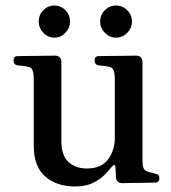

<svg xmlns="http://www.w3.org/2000/svg" viewBox="-20 -662 617 694"><path d="M252 12Q185 12 143.5 -24Q102 -60 102 -135V-375Q102 -397 97.5 -408Q93 -419 79 -421Q71 -423 60.5 -424Q50 -425 42 -426Q29 -429 29 -443Q29 -459 43 -459Q46 -459 65 -459.5Q84 -460 108 -460Q132 -460 152 -460.5Q172 -461 178 -461Q202 -461 202 -436V-151Q202 -100 227.5 -76.5Q253 -53 294 -53Q346 -53 370.5 -86Q395 -119 395 -163V-375Q395 -397 390.5 -408Q386 -419 372 -421Q364 -423 353.5 -424Q343 -425 335 -426Q322 -429 322 -443Q322 -459 336 -459Q339 -459 358 -459.5Q377 -460 401 -460Q425 -460 445 -460.5Q465 -461 471 -461Q495 -461 495 -436V-85Q495 -59 500.5 -51Q506 -43 519 -40Q525 -39 530.5 -37.5Q536 -36 541 -34Q556 -33 556 -18Q556 -2 540 -2Q537 -2 521 -1.5Q505 -1 484.5 -1Q464 -1 446.5 -0.5Q429 0 423 0Q400 0 399 -22Q399 -28 398.5 -39.5Q398 -51 397 -58Q397 -65 393.5 -65.5Q390 -66 385 -60Q377 -50 360.5 -32.5Q344 -15 317.5 -1.5Q291 12 252 12ZM399 -526Q376 -526 359 -543.5Q342 -561 342 -584Q342 -608 359 -625Q376 -642 399 -642Q423 -642 440 -625Q457 -608 457 -584Q457 -561 440 -543.5Q423 -526 399 -526ZM176 -526Q153 -526 136.5 -543.5Q120 -561 120 -584Q120 -608 136.5 -625Q153 -642 176 -642Q200 -642 216.5 -625Q233 -608 233 -584Q233 -561 216.5 -543.5Q200 -526 176 -526Z"/></svg>

Font: Zen Old Mincho
Style: Bold
Weight: 700
Designer: Yoshimichi Ohira
Foundry: Positype
Version: Version 1.500